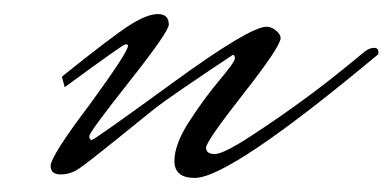

<svg xmlns="http://www.w3.org/2000/svg" viewBox="-20 -240 558 273"><path d="M518 -163Q307 13 257 13Q228 13 228 -11Q228 -35 249.5 -68Q271 -101 292.5 -126.5Q314 -152 314 -157Q314 -162 311 -162Q218 -100 200.5 -86Q183 -72 143.5 -40Q104 -8 92 0Q80 8 66 8Q52 8 52 -4Q52 -18 108 -92Q162 -166 162 -175Q162 -177 158.5 -177Q155 -177 72 -116L68 -131Q139 -188 164 -204Q189 -220 204.5 -220Q220 -220 220 -205Q220 -195 163.5 -123.5Q107 -52 107 -46.5Q107 -41 110.5 -41Q114 -41 224.5 -121.5Q335 -202 359 -202Q366 -202 372.5 -196.5Q379 -191 379 -186Q379 -174 326 -106.5Q273 -39 273 -30Q273 -21 285.5 -21Q298 -21 339 -48Q414 -97 477 -149L499 -167Q506 -172 512 -172Q518 -172 518 -166Z"/></svg>

Font: Mrs Saint Delafield
Style: Regular
Weight: 400
Designer: Alejandro Paul
Foundry: Alejandro Paul
Version: Version 1.000